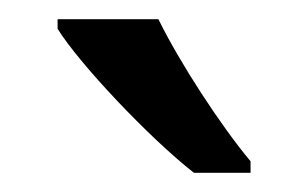

<svg xmlns="http://www.w3.org/2000/svg" viewBox="-20 -786 321 200"><path d="M145 -766H40V-756C63 -719 136 -642 182 -606H241V-618C210 -655 167 -721 145 -766Z"/></svg>

Font: Noto Sans Tifinagh Agraw Imazighen
Style: Regular
Weight: 400
Designer: JamraPatel
Foundry: JamraPatel LLC
Version: Version 2.006